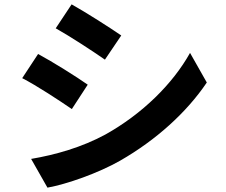

<svg xmlns="http://www.w3.org/2000/svg" viewBox="-20 -812 1040 882"><path d="M309 -792 236 -682C302 -645 406 -577 462 -538L537 -649C485 -685 375 -755 309 -792ZM123 -82 198 50C287 34 430 -16 532 -74C696 -168 837 -295 930 -433L853 -569C773 -426 634 -289 464 -194C355 -135 235 -101 123 -82ZM155 -564 82 -453C150 -418 253 -350 310 -311L383 -423C332 -459 222 -528 155 -564Z"/></svg>

Font: Genne Gothic Bold
Style: Regular
Weight: 700
Designer: Ryoko NISHIZUKA (kana & ideographs); Paul D. Hunt (Latin, Greek & Cyrillic); Wenlong ZHANG (bopomofo); Sandoll Communica
Foundry: Adobe Systems Incorporated
Version: Version 1.004;PS 1.004;hotconv 16.6.51;makeotf.lib2.5.65220